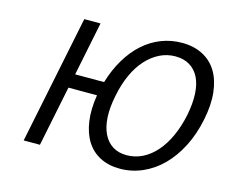

<svg xmlns="http://www.w3.org/2000/svg" viewBox="-97 -802 1130 948"><g transform="rotate(15 468.5 -328.0)"><path d="M586 12Q528 12 484.5 -10.5Q441 -33 415 -74.5Q389 -116 380.5 -175.5Q372 -235 384 -309H238L175 0H92L226 -656H309L253 -381H401Q421 -448 453 -501.5Q485 -555 526.5 -592Q568 -629 618 -648.5Q668 -668 724 -668Q784 -668 829.5 -644.5Q875 -621 901.5 -577.5Q928 -534 935 -471.5Q942 -409 926 -331Q910 -252 877.5 -188.5Q845 -125 800.5 -80.5Q756 -36 701 -12Q646 12 586 12ZM601 -61Q644 -61 682 -80Q720 -99 751 -134.5Q782 -170 804.5 -219.5Q827 -269 840 -331Q852 -392 849.5 -441Q847 -490 830 -524Q813 -558 782.5 -576.5Q752 -595 709 -595Q667 -595 629.5 -576.5Q592 -558 561 -524Q530 -490 507.5 -441Q485 -392 473 -331Q460 -269 462.5 -219.5Q465 -170 482 -134.5Q499 -99 529 -80Q559 -61 601 -61Z"/></g></svg>

Font: mr_Source Sans Pro
Style: Italic
Weight: 400
Italic angle: -11°
Designer: Paul D. Hunt
Foundry: Adobe Systems Incorporated
Version: Version 1.036;July 10, 2024;FontCreator 11.5.0.2430 64-bit